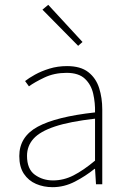

<svg xmlns="http://www.w3.org/2000/svg" viewBox="-20 -764 526 796"><path d="M198 12Q161 12 129.5 -1.5Q98 -15 79 -43.5Q60 -72 60 -117Q60 -197 136 -238.5Q212 -280 374 -298Q375 -337 366.5 -375Q358 -413 332 -437.5Q306 -462 256 -462Q205 -462 164 -442.5Q123 -423 100 -406L84 -428Q99 -440 125 -454.5Q151 -469 185 -479.5Q219 -490 258 -490Q314 -490 346 -465Q378 -440 391 -399Q404 -358 404 -310V0H378L374 -64H372Q335 -34 290.5 -11Q246 12 198 12ZM200 -16Q244 -16 285 -37Q326 -58 374 -98V-272Q269 -260 207.5 -239.5Q146 -219 119 -189Q92 -159 92 -118Q92 -63 124.5 -39.5Q157 -16 200 -16ZM304 -574 156 -724 180 -744 322 -590Z"/></svg>

Font: Source Sans 3 Variable
Style: Regular
Weight: 200
Designer: Paul D. Hunt
Foundry: Adobe Systems Incorporated
Version: Version 3.026